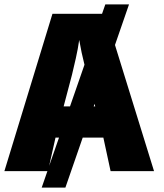

<svg xmlns="http://www.w3.org/2000/svg" viewBox="-20 -780 748 875"><path d="M484 0 451 -153H357L278 75H170L196 0H0L219 -717H445L460 -760H568L504 -575L682 0ZM270 -295H299L365 -485Q358 -512 352 -540.5Q346 -569 341 -598Q335 -556 325.5 -514Q316 -472 308 -439ZM414 -295 411 -307 407 -295ZM233 -153 204 -24 249 -153Z"/></svg>

Font: Noto Sans Disp ExtBd
Style: Regular
Weight: 800
Designer: Monotype Design Team
Foundry: Monotype Imaging Inc.
Version: Version 2.000;GOOG;noto-source:20170915:90ef993387c0; ttfaut